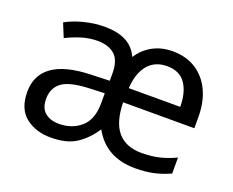

<svg xmlns="http://www.w3.org/2000/svg" viewBox="-95 -703 1053 869"><g transform="rotate(20 432.0 -268.0)"><path d="M603 -546Q668 -546 715 -516Q762 -486 787.5 -432Q813 -378 813 -306V-252H470Q472 -156 511.5 -110.5Q551 -65 625 -65Q675 -65 713 -74.5Q751 -84 789 -102V-25Q749 -7 710.5 1.5Q672 10 622 10Q481 10 419 -103Q385 -51 339 -20.5Q293 10 216 10Q143 10 94.5 -28.5Q46 -67 46 -149Q46 -229 106 -272.5Q166 -316 290 -320L380 -323V-357Q380 -422 349.5 -448Q319 -474 268 -474Q228 -474 189.5 -462Q151 -450 118 -433L91 -499Q126 -519 176 -532Q226 -545 275 -545Q337 -545 377.5 -524.5Q418 -504 439 -459Q465 -500 507 -523Q549 -546 603 -546ZM602 -474Q544 -474 510.5 -434.5Q477 -395 472 -321H720Q720 -390 691.5 -432Q663 -474 602 -474ZM303 -259Q209 -255 173 -227Q137 -199 137 -148Q137 -103 162.5 -82Q188 -61 230 -61Q293 -61 335.5 -98.5Q378 -136 378 -214V-262Z"/></g></svg>

Font: Noto Sans Anatolian Hieroglyphs
Style: Regular
Weight: 400
Designer: Monotype Design Team
Foundry: Monotype Imaging Inc.
Version: Version 2.001; ttfautohint (v1.8.4.7-5d5b)